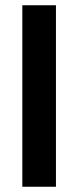

<svg xmlns="http://www.w3.org/2000/svg" viewBox="-20 -711 298 731"><path d="M193 -691H65V0H193Z"/></svg>

Font: Fira Sans Condensed Medium
Style: Regular
Weight: 500
Width: 3
Designer: Carrois Corporate & Edenspiekermann AG
Foundry: Carrois Corporate GbR & Edenspiekermann AG
Version: Version 4.202;PS 004.202;hotconv 1.0.88;makeotf.lib2.5.64775